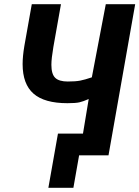

<svg xmlns="http://www.w3.org/2000/svg" viewBox="-20 -745 668 921"><path d="M258 -104H378L405.5 -270Q378.5 -258 360.2 -254Q342 -250 303.5 -250Q193 -250 140.8 -295.8Q88.5 -341.5 88.5 -437.5Q88.5 -475.5 97 -525.5L132.5 -725H272.5L236 -519.5Q226.5 -464 226.5 -434Q226.5 -389.5 244.8 -371.8Q263 -354 305 -354Q342 -354 364.2 -358.2Q386.5 -362.5 420.5 -374L487.5 -725H628.5L500.5 0H359.5L332 156H212Z"/></svg>

Font: JuliaMono Black
Style: Italic
Weight: 900
Italic angle: -9°
Monospace: yes
Designer: cormullion
Foundry: corm
Version: Version 0.057; ttfautohint (v1.8.4)